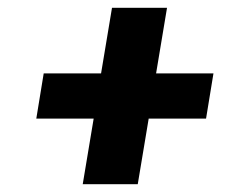

<svg xmlns="http://www.w3.org/2000/svg" viewBox="-20 -586 640 492"><path d="M192 -114 220 -282H73L92 -398H239L267 -566H408L380 -398H527L508 -282H361L333 -114Z"/></svg>

Font: Iosevka Slab Heavy Extended
Style: Italic
Weight: 900
Width: 7
Italic angle: -9°
Monospace: yes
Designer: Belleve Invis
Foundry: Belleve Invis
Version: Version 11.1.0; ttfautohint (v1.8.3)